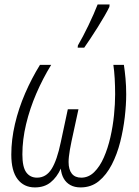

<svg xmlns="http://www.w3.org/2000/svg" viewBox="-20 -816 612 846"><path d="M133.8 9.8Q85.4 9.8 57.6 -26.4Q29.8 -62.5 29.8 -134.8Q29.8 -200.7 45.9 -269.5Q62 -338.4 90.8 -404.8Q119.6 -471.2 156.2 -530.3H205.6Q168.9 -470.7 140.1 -404.1Q111.3 -337.4 95 -269Q78.6 -200.7 78.6 -135.7Q78.6 -80.1 95.7 -56.6Q112.8 -33.2 143.1 -33.2Q183.1 -33.2 207.3 -71.5Q231.4 -109.9 248 -190.4L278.8 -334.5H325.7L294.9 -192.4Q290.5 -171.9 287.8 -155.5Q285.2 -139.2 283.7 -126.5Q282.2 -113.8 282.2 -102.1Q282.2 -68.8 296.4 -51Q310.5 -33.2 337.9 -33.2Q370.1 -33.2 395 -57.6Q419.9 -82 437.5 -122.1Q455.1 -162.1 466.3 -210.9Q477.5 -259.8 482.4 -309.3Q487.3 -358.9 487.3 -400.4Q487.3 -436 485.4 -470Q483.4 -503.9 479.5 -530.3H525.9Q529.8 -504.9 533 -470.7Q536.1 -436.5 536.1 -400.4Q536.1 -355 529.8 -300Q523.4 -245.1 509.8 -190.9Q496.1 -136.7 472.7 -91.1Q449.2 -45.4 415.5 -17.8Q381.8 9.8 335 9.8Q308.6 9.8 289.8 -0.7Q271 -11.2 260.5 -30Q250 -48.8 248 -73.2Q230.5 -34.7 202.9 -12.5Q175.3 9.8 133.8 9.8ZM322.3 -606 323.2 -615.7Q333.5 -633.3 345.5 -656Q357.4 -678.7 369.6 -703.9Q381.8 -729 392.3 -753.2Q402.8 -777.3 410.2 -796.4H462.9L461.9 -785.6Q454.6 -770 440.9 -746.3Q427.2 -722.7 410.6 -696Q394 -669.4 378.2 -645.8Q362.3 -622.1 351.1 -606Z"/></svg>

Font: Open Sans SemiCondensed Light
Style: Italic
Weight: 300
Width: 4
Italic angle: -12°
Designer: Monotype Design Team
Foundry: Monotype Imaging Inc.
Version: Version 3.000